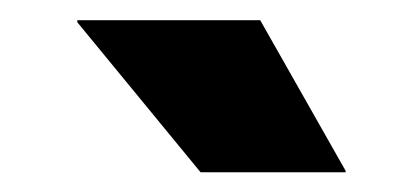

<svg xmlns="http://www.w3.org/2000/svg" viewBox="-20 -708 404 190"><path d="M56.5 -688H237.5L322 -539V-537.5H178.5L56.5 -686Z"/></svg>

Font: Anek Devanagari ExtraBold
Style: Regular
Weight: 800
Designer: Kailash Malviya (Devanagari) & Yesha Goshar (Latin)
Foundry: Ek Type
Version: Version 1.003